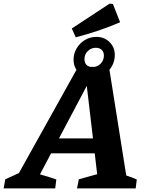

<svg xmlns="http://www.w3.org/2000/svg" viewBox="-65 -1037 807 1057"><path d="M630 -71Q645 -66 660 -60.5Q675 -55 688 -49L682 0H359L369 -50L470 -78L406 -622L440 -616L155 -77Q177 -71 200 -64Q223 -57 245 -49L239 0H-45L-36 -50L39 -84L365 -669H535ZM152 -193 190 -275H536L545 -193ZM442 -608Q398 -608 369 -636.5Q340 -665 340 -709Q340 -742 357 -771Q374 -800 403 -817Q432 -834 465 -834Q509 -834 538 -805.5Q567 -777 567 -735Q567 -700 550.5 -671.5Q534 -643 505 -625.5Q476 -608 442 -608ZM445 -668Q471 -668 489 -686.5Q507 -705 507 -731Q507 -751 495 -762.5Q483 -774 462 -774Q437 -774 418.5 -756Q400 -738 400 -711Q400 -691 411.5 -679.5Q423 -668 445 -668ZM352.2 -831.5 330.2 -880.1 538.6 -1017.1 556.5 -1015.2 596.2 -914.5Q536.2 -888.6 475.7 -868.3Q415.3 -848 352.2 -831.5Z"/></svg>

Font: Piazzolla Thin ExtraBold
Style: Italic
Weight: 800
Italic angle: -11.3°
Version: Version 2.005